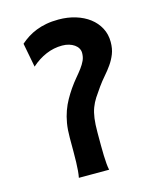

<svg xmlns="http://www.w3.org/2000/svg" viewBox="-110 -802 724 880"><g transform="rotate(-15 252.5 -362.5)"><path d="M68.4 -659.2Q85 -673.8 103.8 -685.8Q122.6 -697.8 144.8 -706.5Q167 -715.3 193.4 -720.2Q219.7 -725.1 251.5 -725.1Q294.9 -725.1 332.3 -713.6Q369.6 -702.1 397.2 -681.2Q424.8 -660.2 440.7 -630.4Q456.5 -600.6 456.5 -564Q456.5 -532.2 446.8 -507.6Q437 -482.9 422.1 -461.7Q407.2 -440.4 389.6 -420.4Q372.1 -400.4 356.4 -378.4Q338.9 -354 326.4 -334.7Q314 -315.4 305.9 -293.9Q297.9 -272.5 294.2 -245.4Q290.5 -218.3 290.5 -178.2V-117.2Q290.5 -90.3 291.3 -68.8Q292 -47.4 293.5 -30.5Q294.9 -13.7 297.9 0H154.3Q157.2 -14.6 158.7 -32.2Q160.2 -49.8 160.9 -72.5Q161.6 -95.2 161.6 -123.5V-188Q161.6 -226.1 166.7 -256.6Q171.9 -287.1 181.2 -312.7Q190.4 -338.4 202.9 -360.6Q215.3 -382.8 230 -404.3Q246.6 -428.2 262.2 -446.5Q277.8 -464.8 290 -481.2Q302.2 -497.6 309.6 -513.7Q316.9 -529.8 316.9 -549.3Q316.9 -561 311 -571.3Q305.2 -581.5 294.4 -589.1Q283.7 -596.7 269 -601.1Q254.4 -605.5 236.8 -605.5Q196.8 -605.5 159.9 -589.8Q123 -574.2 90.3 -544.9Z"/></g></svg>

Font: Andika New Basic
Style: Bold
Weight: 700
Designer: Victor Gaultney, Annie Olsen, Pablo Ugerman
Foundry: SIL International
Version: Version 5.500; ttfautohint (v1.8.3)